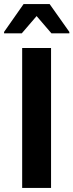

<svg xmlns="http://www.w3.org/2000/svg" viewBox="-27 -924 361 944"><path d="M82 0V-688H224V0ZM-7 -760V-767L89 -904H217L314 -767V-760H226L153 -845L80 -760Z"/></svg>

Font: Saira Thin SemiBold
Style: Regular
Weight: 600
Version: Version 1.101